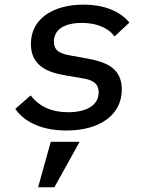

<svg xmlns="http://www.w3.org/2000/svg" viewBox="-20 -548 640 824"><path d="M264.9 12.1C408 12.1 502.8 -54.7 502.8 -164.1C502.8 -259.9 428.6 -282.7 356.2 -296.5L281.6 -310C242.9 -317.1 211.3 -327.1 211.3 -369.7C211.3 -419.4 253.9 -449.6 330.6 -449.6C408 -449.6 452.1 -419.4 471.6 -391.7L535.2 -451C497.2 -498.6 428.6 -528.1 338.1 -528.1C212 -528.1 112.6 -470.5 112.6 -359.4C112.6 -264.9 185 -237.2 261 -224.4L335.6 -211.6C373.9 -205.3 403.4 -192.8 403.4 -151.3C403.4 -97.7 353.3 -66.4 272.7 -66.4C200.3 -66.4 148.1 -91.3 111.5 -138.5L45.5 -80.6C87.4 -21.3 163.7 12.1 264.9 12.1ZM143.5 255.7H213.4L321.7 60.7H197.8Z"/></svg>

Font: Margiela Mono Italic Medium It
Style: Regular
Weight: 500
Designer: Mike Abbink, Paul van der Laan, Pieter van Rosmalen
Foundry: Bold Monday
Version: Version 2.003 2021